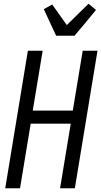

<svg xmlns="http://www.w3.org/2000/svg" viewBox="-20 -1006 541 1026"><path d="M8 0 129 -735H208L155 -415H369L422 -735H501L380 0H301L358 -345H144L87 0ZM280 -815 214 -957 259 -982 337 -872 453 -986 493 -953 428 -874 378 -815Z"/></svg>

Font: Iosevka Algr
Style: Italic
Weight: 400
Italic angle: -9°
Monospace: yes
Designer: Belleve Invis
Foundry: Belleve Invis
Version: Version 26.0.2; ttfautohint (v1.8.3)